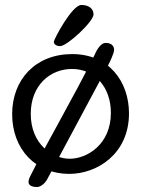

<svg xmlns="http://www.w3.org/2000/svg" viewBox="-20 -690 569 774"><path d="M101 22C97 30 95 38 95 44C95 61 117 64 129 64C146 64 164 45 169 35L413 -421C421 -436 440 -475 440 -489C440 -500 434 -517 406 -517C382 -517 365 -477 362 -470C271 -287 181 -138 101 22ZM357 -632C357 -655 338 -670 308 -670C270 -670 197 -531 197 -522C197 -509 211 -504 222 -504C251 -504 357 -603 357 -632ZM500 -233C500 -360 420 -472 271 -472C123 -472 29 -369 29 -230C29 -88 124 11 259 11C372 11 500 -70 500 -233ZM270 -412C363 -412 427 -338 427 -235C427 -107 330 -50 261 -50C191 -50 104 -109 104 -231C104 -347 183 -412 270 -412Z"/></svg>

Font: Life Savers
Style: Bold
Weight: 700
Designer: Pablo Impallari, Rodrigo Fuenzalida, Brenda Gallo
Foundry: Pablo Impallari, Rodrigo Fuenzalida, Brenda Gallo
Version: Version 3.000